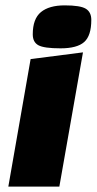

<svg xmlns="http://www.w3.org/2000/svg" viewBox="-20 -695 360 715"><path d="M11 0 94 -475 289 -500 201 0ZM102 -567Q102 -625 132.5 -650Q163 -675 221 -675Q279 -675 299.5 -662.5Q320 -650 320 -621Q320 -562 293.5 -538.5Q267 -515 205.5 -515Q144 -515 123 -526.5Q102 -538 102 -567Z"/></svg>

Font: Changa One
Style: Italic
Weight: 400
Italic angle: -12°
Designer: Eduardo Rodriguez Tunni
Foundry: Eduardo Rodriguez Tunni
Version: Version 1.003